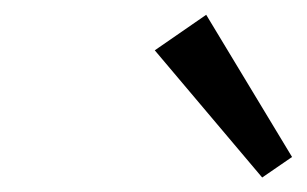

<svg xmlns="http://www.w3.org/2000/svg" viewBox="-20 -753 417 261"><path d="M336.4 -511.7 190.4 -684.6 260.3 -732.9 377 -539.6Z"/></svg>

Font: Elstob 8pt
Style: Bold Italic
Weight: 700
Italic angle: -20°
Designer: Peter S. Baker
Version: Version 1.015